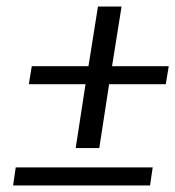

<svg xmlns="http://www.w3.org/2000/svg" viewBox="-20 -519 535 586"><path d="M28 -8 20 47H438L446 -8ZM68 -262H241L211 -67H283L313 -262H486L495 -317H322L351 -499H279L250 -317H77Z"/></svg>

Font: Charger Sport
Style: DfNrwObl
Weight: 400
Designer: Jasper
Foundry: Cannot Into Space Fonts
Version: Version 1.1